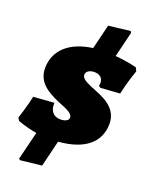

<svg xmlns="http://www.w3.org/2000/svg" viewBox="-160 -743 793 991"><g transform="rotate(20 236.0 -247.0)"><path d="M291 -318C259 -332 235 -344 235 -364C235 -382 253 -395 280 -395C309 -395 328 -380 328 -352L326 -336L336 -329L442 -336C457 -406 481 -472 481 -472L472 -491C472 -491 421 -505 354 -510L388 -649L383 -658L264 -644L231 -509C105 -492 33 -425 33 -327C33 -246 100 -213 158 -187C203 -169 242 -155 242 -130C242 -115 224 -105 196 -105C156 -105 136 -137 140 -175L26 -167C17 -120 -9 -40 -9 -40L0 -25C0 -25 43 -7 105 3L67 158L74 164L191 151L226 7C368 -4 444 -68 444 -170C444 -264 353 -293 291 -318Z"/></g></svg>

Font: Alegreya SC Black
Style: Italic
Weight: 900
Italic angle: -7°
Designer: Juan Pablo del Peral
Foundry: Huerta Tipografica
Version: Version 2.007;PS 002.007;hotconv 1.0.88;makeotf.lib2.5.64775